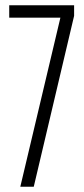

<svg xmlns="http://www.w3.org/2000/svg" viewBox="-20 -708 317 728"><path d="M57 0 209 -641H15V-688H261V-648L108 0Z"/></svg>

Font: Saira Ultra Condensed Light
Style: Regular
Weight: 300
Width: 1
Designer: Hector Gatti with collaboration of the Omnibus-Type team
Foundry: Omnibus-Type
Version: Version 1.001; ttfautohint (v1.8)